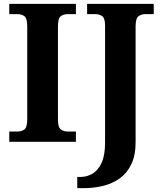

<svg xmlns="http://www.w3.org/2000/svg" viewBox="-20 -734 838 994"><path d="M28 0V-53H70Q92 -53 106.5 -64Q121 -75 121 -118V-596Q121 -639 106.5 -650Q92 -661 70 -661H28V-714H373V-661H331Q309 -661 294.5 -650Q280 -639 280 -596V-118Q280 -75 294.5 -64Q309 -53 331 -53H373V0ZM380 240V182H398Q430 182 459 165Q488 148 506 109Q524 70 524 3V-600Q524 -640 509 -650.5Q494 -661 473 -661H431V-714H776V-661H734Q712 -661 697 -650Q682 -639 682 -596V2Q682 70 660 116Q638 162 600.5 189Q563 216 515 228Q467 240 416 240Z"/></svg>

Font: Noto Serif Khojki
Style: Regular
Weight: 400
Designer: Juan Bruce
Version: Version 2.002